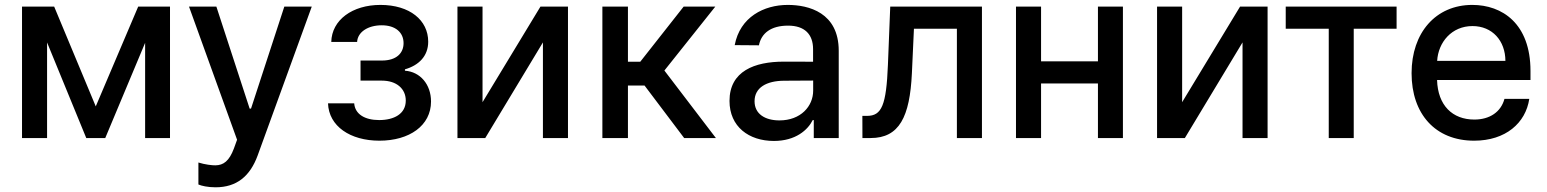

<svg xmlns="http://www.w3.org/2000/svg" viewBox="-20 -573 6420 797"><path d="M377.5 -131.4 204.9 -545.5H71.4V0H175.4V-396.7L338.1 0H416.9L582.4 -395.2V0H685.7V-545.5H553.6Z M874.6 204.5C962.4 204.5 1017.8 158.7 1049.4 72.8L1274.1 -545.5H1160.2L1022 -122.2H1016.3L878.2 -545.5H764.6L964.1 7.1L951 43.3C931.5 95.5 907.7 112.9 874.3 113.3C860.8 113.6 830.3 110.1 803.6 101.6V192.8C816.4 198.5 842.7 204.5 874.6 204.5Z M1450.3 -144.2H1341.6C1344.8 -49 1433.9 11 1555 11C1679.3 11 1769.2 -51.5 1769.2 -151.6C1769.2 -222.7 1724.1 -275.2 1660.9 -279.5V-285.2C1718 -301.5 1757.5 -339.8 1757.5 -399.9C1757.5 -489.3 1680.8 -552.6 1559.3 -552.6C1442.8 -552.6 1357.2 -490.4 1355.1 -398.8H1462.4C1464.5 -439.6 1506.7 -468 1564.6 -468C1621.8 -468 1655.2 -438.2 1655.2 -393.8C1655.2 -352.3 1625.4 -321.7 1565.3 -321.7H1476.6V-238.3H1565.3C1625.7 -238.3 1664.4 -204.9 1664.4 -155.5C1664.4 -99.8 1615.1 -74.6 1554 -74.6C1494 -74.6 1453.5 -99.4 1450.3 -144.2Z M1983 -148.8V-545.5H1878.9V0H1994.3L2233.7 -397V0H2337.7V-545.5H2223.4Z M2480.5 0H2586.6V-218H2655.5L2820 0H2951.7L2737.9 -280.2L2949.2 -545.5H2817.8L2637.8 -316.8H2586.6V-545.5H2480.5Z M3192.5 12.1C3282.7 12.1 3333.5 -33.7 3353.7 -74.6H3358V0H3461.6V-362.2C3461.6 -521 3336.6 -552.6 3250 -552.6C3151.3 -552.6 3051.8 -502.5 3029.8 -385.7L3130.3 -384.9C3140.3 -435 3180 -466.6 3251.4 -466.6C3320 -466.6 3355.1 -430.8 3355.1 -369V-316.8L3233 -317.1C3112.9 -317.1 3008.2 -278.1 3008.2 -154.1C3008.2 -46.9 3088.8 12.1 3192.5 12.1ZM3112.2 -152.7C3112.2 -209.5 3161.9 -237.6 3235.4 -237.9L3355.5 -238.6V-196.7C3355.5 -132.1 3304 -73.2 3215.6 -73.2C3155.5 -73.2 3112.2 -100.1 3112.2 -152.7Z M3560 0H3594.1C3713.1 0 3756.7 -88.1 3765.3 -268.5L3773.8 -453.8H3952.1V0H4056.1V-545.5H3675.4L3665.8 -304C3659.1 -135.7 3639.9 -92 3579.2 -92H3559.7Z M4301.5 -545.5H4197.4V0H4301.5V-226.6H4537.6V0H4641.3V-545.5H4537.6V-318.5H4301.5Z M4887.1 -148.8V-545.5H4783V0H4898.4L5137.8 -397V0H5241.8V-545.5H5127.5Z M5317.1 -453.8H5495.7V0H5599.4V-453.8H5777.3V-545.5H5317.1Z M6099.1 11C6230.1 11 6313.2 -62.5 6328.1 -162.6H6225.1C6210.6 -108.7 6164.4 -76.7 6100.1 -76.7C6009.2 -76.7 5948.5 -135.3 5945.3 -240.8H6333.1V-278.4C6333.1 -475.5 6215.2 -552.6 6091.6 -552.6C5939.6 -552.6 5839.5 -436.8 5839.5 -269.2C5839.5 -99.8 5938.2 11 6099.1 11ZM5945.7 -320.3C5950.3 -397.7 6006 -464.8 6092.3 -464.8C6174.7 -464.8 6228.7 -403.8 6229 -320.3Z"/></svg>

Font: Magic Ui Pro Medium
Style: Regular
Weight: 500
Designer: Stefan Endress, Andreas Faust
Version: Version 1.000;FEAKit 1.0